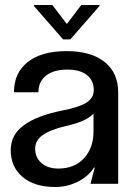

<svg xmlns="http://www.w3.org/2000/svg" viewBox="-20 -737 527 770"><path d="M23 -135Q23 -197 76.5 -235.5Q130 -274 231 -294Q294 -306 325 -324.5Q356 -343 356 -376Q356 -415 328 -436.5Q300 -458 250 -458Q196 -458 165 -434Q134 -410 134 -367H36Q36 -445 91.5 -488.5Q147 -532 247 -532Q345 -532 399.5 -488.5Q454 -445 454 -367V0H343L360 -65H357Q335 -30 292.5 -8.5Q250 13 201 13Q119 13 71 -27Q23 -67 23 -135ZM214 -61Q278 -61 316.5 -102Q355 -143 355 -211V-281Q338 -264 312 -252.5Q286 -241 242 -231Q182 -217 151.5 -195.5Q121 -174 121 -141Q121 -105 146.5 -83Q172 -61 214 -61ZM379 -713 262 -579H233L116 -713V-717H190L247 -642H249L306 -717H379Z"/></svg>

Font: Non Bureau
Style: Regular
Weight: 400
Designer: Jona Saucedo
Foundry: Non Foundry
Version: Version 1.000; ttfautohint (v1.8.4)